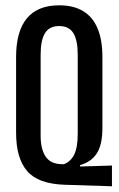

<svg xmlns="http://www.w3.org/2000/svg" viewBox="-20 -668 436 704"><path d="M390.5 15 218.5 9.5Q120 6.5 79.5 -40.8Q39 -88 39 -181.5V-459Q39 -553 78.5 -600.8Q118 -648.5 197 -648.5Q250 -648.5 285 -627.2Q320 -606 337.8 -563.8Q355.5 -521.5 355.5 -459V-199.5Q355.5 -168.5 350.5 -145.5Q345.5 -122.5 335.2 -106.2Q325 -90 309.5 -79.2Q294 -68.5 273.5 -62.5V-57.5L390.5 -61ZM208 -66H214.5Q226.5 -70.5 236 -79.2Q245.5 -88 252 -101.2Q258.5 -114.5 261.8 -133.5Q265 -152.5 265 -178V-467.5Q265 -520.5 249 -546.5Q233 -572.5 197 -572.5Q161 -572.5 145 -546.5Q129 -520.5 129 -467.5V-170.5Q129 -120.5 147.8 -93.2Q166.5 -66 208 -66Z"/></svg>

Font: Anek Latin Condensed Medium
Style: Regular
Weight: 500
Width: 3
Designer: Yesha Goshar
Foundry: Ek Type
Version: Version 1.003